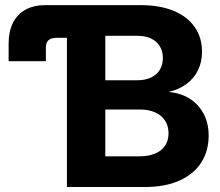

<svg xmlns="http://www.w3.org/2000/svg" viewBox="-20 -748 880 768"><path d="M247.7 -727.5H542Q619.5 -727.5 675 -704.4Q730.5 -681.2 759.3 -639.2Q788.1 -597.1 788.1 -541.2Q788.1 -499.9 772 -467.1Q755.9 -434.3 726.4 -412.4Q696.9 -390.5 656.4 -380.8V-379.8Q701.8 -376 737.6 -354Q773.4 -331.9 794 -293.8Q814.6 -255.6 814.6 -205.3Q814.6 -144.3 785 -97.9Q755.4 -51.6 698 -25.8Q640.6 0 560 0H247.7ZM537.1 -122.7Q573.8 -122.7 600 -133.5Q626.3 -144.3 640.2 -165.1Q654.1 -185.8 654.1 -214.7Q654.1 -243.7 640.4 -265.3Q626.7 -286.9 600.7 -298.4Q574.8 -310 539.1 -310H401.2V-122.7ZM529.6 -427Q561 -427 584 -437.8Q606.9 -448.6 619.2 -468.7Q631.4 -488.8 631.4 -515.9Q631.4 -543.1 619.2 -563.1Q606.9 -583.2 584 -594Q561 -604.9 529.6 -604.9H401.2V-427ZM14.5 -574.4Q14.5 -621.1 31.3 -655.7Q48.2 -690.2 81.3 -708.9Q114.5 -727.5 161.9 -727.5H247.7V-596.7H205.9Q184.3 -596.7 173.9 -587.1Q163.5 -577.5 163.5 -557.8V-503.3H14.5Z"/></svg>

Font: Intratopia Thin
Style: Regular
Weight: 100
Designer: Rasmus Andersson
Foundry: rsms
Version: Version 3.000;Glyphs 3.2.3 (3260)